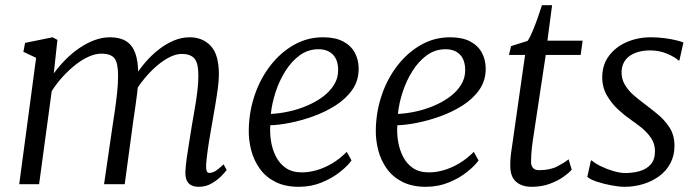

<svg xmlns="http://www.w3.org/2000/svg" viewBox="-20 -709 2680 739"><path d="M201 -555.5 187 -426.5Q207.5 -454.5 232.5 -479.8Q257.5 -505 285.8 -524.2Q314 -543.5 343.8 -554.5Q373.5 -565.5 404 -565.5Q441 -565.5 465 -550.8Q489 -536 500.5 -504.8Q512 -473.5 512 -424Q512 -420 511.8 -415.8Q511.5 -411.5 511.2 -406.8Q511 -402 510.5 -397L497.5 -411.5Q516 -442 540 -469.8Q564 -497.5 591.8 -519Q619.5 -540.5 649.2 -553Q679 -565.5 710 -565.5Q760 -565.5 791.2 -532.2Q822.5 -499 822.5 -422.5Q822.5 -400 818.5 -369.8Q814.5 -339.5 809 -307.2Q803.5 -275 798.5 -246Q794 -220 788.8 -190.2Q783.5 -160.5 779.5 -131.2Q775.5 -102 773.5 -77.5Q772.5 -61 775 -52.2Q777.5 -43.5 785.5 -43.5Q797.5 -43.5 810 -51.2Q822.5 -59 840.5 -76.5L852.5 -55Q847.5 -47.5 832.5 -32Q817.5 -16.5 795 -3.2Q772.5 10 745.5 10Q727.5 10 715.8 3.8Q704 -2.5 698.5 -15.2Q693 -28 693.5 -47.5Q694.5 -70.5 698.8 -101Q703 -131.5 708.5 -164Q714 -196.5 718.5 -226Q723 -254 729 -287.2Q735 -320.5 739.2 -354.5Q743.5 -388.5 743.5 -417.5Q743.5 -467 728 -484.2Q712.5 -501.5 679.5 -501.5Q658 -501.5 633.2 -489.2Q608.5 -477 583.2 -455.2Q558 -433.5 535 -405.5Q512 -377.5 494.5 -346L512 -394Q510.5 -371 507.2 -344.8Q504 -318.5 500.2 -292.8Q496.5 -267 493 -244L460 0H380.5L413 -223Q417.5 -252 422.5 -286.2Q427.5 -320.5 431 -354.8Q434.5 -389 434.5 -417.5Q434.5 -467 420.5 -484.8Q406.5 -502.5 369.5 -502.5Q347.5 -502.5 322 -491.2Q296.5 -480 270.8 -459.8Q245 -439.5 221.2 -413.5Q197.5 -387.5 179 -358L130.5 0H54L119 -486.5L70 -509.5L76.5 -544L182.5 -565.5Z M1333 -91.5Q1319 -71.5 1289.5 -47.8Q1260 -24 1219 -7Q1178 10 1130 10Q1077.5 10 1040.2 -8.8Q1003 -27.5 980 -59.5Q957 -91.5 946.8 -131Q936.5 -170.5 937.5 -211.5Q939 -281.5 961 -345Q983 -408.5 1021.8 -458Q1060.5 -507.5 1111.8 -536.5Q1163 -565.5 1223.5 -565.5Q1270 -565.5 1300.2 -549.8Q1330.5 -534 1345.5 -506.5Q1360.5 -479 1360.5 -444.5Q1360.5 -398.5 1335.8 -363.2Q1311 -328 1271 -302.8Q1231 -277.5 1184.8 -261Q1138.5 -244.5 1095 -236Q1051.5 -227.5 1020.5 -227Q1018 -198 1023 -166.2Q1028 -134.5 1041.8 -107Q1055.5 -79.5 1080 -62.5Q1104.5 -45.5 1142 -45.5Q1169.5 -45.5 1199 -54Q1228.5 -62.5 1258.2 -80Q1288 -97.5 1314.5 -124.5ZM1206 -519.5Q1165.5 -519.5 1133.2 -495.8Q1101 -472 1077.8 -434.5Q1054.5 -397 1040.5 -353.8Q1026.5 -310.5 1022.5 -270.5Q1055.5 -272 1091.2 -279.8Q1127 -287.5 1160.8 -301.8Q1194.5 -316 1221.8 -336Q1249 -356 1265.2 -381.8Q1281.5 -407.5 1281.5 -438.5Q1281.5 -478.5 1261.2 -499Q1241 -519.5 1206 -519.5Z M1822 -91.5Q1808 -71.5 1778.5 -47.8Q1749 -24 1708 -7Q1667 10 1619 10Q1566.5 10 1529.2 -8.8Q1492 -27.5 1469 -59.5Q1446 -91.5 1435.8 -131Q1425.5 -170.5 1426.5 -211.5Q1428 -281.5 1450 -345Q1472 -408.5 1510.8 -458Q1549.5 -507.5 1600.8 -536.5Q1652 -565.5 1712.5 -565.5Q1759 -565.5 1789.2 -549.8Q1819.5 -534 1834.5 -506.5Q1849.5 -479 1849.5 -444.5Q1849.5 -398.5 1824.8 -363.2Q1800 -328 1760 -302.8Q1720 -277.5 1673.8 -261Q1627.5 -244.5 1584 -236Q1540.5 -227.5 1509.5 -227Q1507 -198 1512 -166.2Q1517 -134.5 1530.8 -107Q1544.5 -79.5 1569 -62.5Q1593.5 -45.5 1631 -45.5Q1658.5 -45.5 1688 -54Q1717.5 -62.5 1747.2 -80Q1777 -97.5 1803.5 -124.5ZM1695 -519.5Q1654.5 -519.5 1622.2 -495.8Q1590 -472 1566.8 -434.5Q1543.5 -397 1529.5 -353.8Q1515.5 -310.5 1511.5 -270.5Q1544.5 -272 1580.2 -279.8Q1616 -287.5 1649.8 -301.8Q1683.5 -316 1710.8 -336Q1738 -356 1754.2 -381.8Q1770.5 -407.5 1770.5 -438.5Q1770.5 -478.5 1750.2 -499Q1730 -519.5 1695 -519.5Z M2031 -169.5Q2028.5 -152 2027 -138.8Q2025.5 -125.5 2024.8 -113Q2024 -100.5 2024 -85.5Q2024 -70.5 2031.8 -62.2Q2039.5 -54 2055 -54Q2097.5 -54 2126 -69Q2154.5 -84 2168.5 -96L2180.5 -56Q2169.5 -43 2147.2 -27.5Q2125 -12 2094.5 -1Q2064 10 2026.5 10Q1988.5 10 1966.2 -9.5Q1944 -29 1944 -71.5Q1944 -78.5 1944.2 -86.2Q1944.5 -94 1945.2 -103Q1946 -112 1947.2 -121.2Q1948.5 -130.5 1950 -140L2001 -497.5H1939L1947 -531.5L2010.5 -551.5Q2019 -563 2029.5 -588Q2040 -613 2049.8 -640.8Q2059.5 -668.5 2066 -689H2105L2087 -552.5H2222.5L2215 -497.5H2080.5Z M2595 -476.5H2591Q2581 -487.5 2550 -501.2Q2519 -515 2482 -515Q2451.5 -515 2427.5 -506.2Q2403.5 -497.5 2389 -480.2Q2374.5 -463 2372.5 -436.5Q2371 -408 2383.8 -385.2Q2396.5 -362.5 2417.2 -344.2Q2438 -326 2459 -310.5Q2483.5 -292 2510.5 -270Q2537.5 -248 2556.8 -218.5Q2576 -189 2576 -148Q2576 -110.5 2560.5 -81Q2545 -51.5 2518 -31.5Q2491 -11.5 2456.5 -0.8Q2422 10 2383.5 10Q2362 10 2332 4.2Q2302 -1.5 2276 -10.2Q2250 -19 2240.5 -28.5L2254.5 -91.5H2257.5Q2269.5 -80.5 2292.5 -69.2Q2315.5 -58 2341.2 -50.5Q2367 -43 2387 -43Q2414.5 -43 2440.8 -50Q2467 -57 2484 -75.5Q2501 -94 2501 -127Q2501 -156 2485.5 -178.5Q2470 -201 2447.5 -218.8Q2425 -236.5 2404 -251Q2385 -264 2360 -286.8Q2335 -309.5 2316.5 -340.8Q2298 -372 2298 -412Q2298 -459.5 2323.8 -494Q2349.5 -528.5 2392.2 -547Q2435 -565.5 2485.5 -565.5Q2511.5 -565.5 2536.8 -562.2Q2562 -559 2581.8 -554.2Q2601.5 -549.5 2610.5 -545.5Z"/></svg>

Font: Merriweather 24pt Light
Style: Italic
Weight: 300
Italic angle: -7.8°
Version: Version 2.101